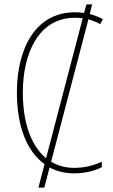

<svg xmlns="http://www.w3.org/2000/svg" viewBox="-20 -780 515 875"><path d="M400 -760H374L363 -721C350 -723 336 -724 321 -724C139 -724 57 -554 57 -359C57 -205 102 -90 183 -32L155 75H182L206 -17C239 1 276 10 318 10C368 10 413 -2 444 -18V-43C416 -30 373 -15 318 -15C278 -15 243 -25 213 -43L383 -692C400 -687 419 -680 437 -670L449 -693C429 -703 409 -711 389 -716ZM321 -699C333 -699 345 -698 357 -697L190 -59C121 -116 84 -222 84 -358C84 -537 156 -699 321 -699Z"/></svg>

Font: Noto Sans Condensed Thin
Style: Regular
Weight: 100
Width: 3
Designer: Monotype Design Team
Foundry: Monotype Imaging Inc.
Version: Version 2.013